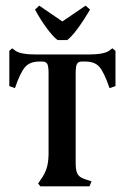

<svg xmlns="http://www.w3.org/2000/svg" viewBox="-20 -660 442 680"><path d="M304 -18 297 0H123L115 -10L123 -22Q140 -45 146.5 -68.5Q153 -92 152 -131V-400Q152 -425 147.5 -433.5Q143 -442 130 -442H119Q85 -442 68 -421.5Q51 -401 33 -348L13 -355V-480L23 -489L35 -480Q54 -467 109 -467H292Q347 -467 366 -480L378 -489L389 -480V-355L368 -348Q349 -403 332.5 -422.5Q316 -442 283 -442H270Q257 -442 252.5 -433.5Q248 -425 248 -400V-83Q248 -60 252.5 -48.5Q257 -37 268 -31Q279 -25 304 -18ZM299 -626Q249 -542 218 -518H184Q167 -531 145 -561Q123 -591 104 -626L119 -640L201 -584L283 -640Z"/></svg>

Font: Katibeh
Style: Regular
Weight: 400
Designer: Arabic design by Kourosh Beigpour, Latin design by Eduardo Tunni, engineering by Lasse Fister
Version: Version 1.0010g